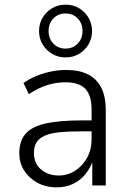

<svg xmlns="http://www.w3.org/2000/svg" viewBox="-20 -798 555 826"><path d="M224 8Q177 8 140.5 -12Q104 -32 83.5 -65Q63 -98 63 -138Q63 -192 90.5 -223Q118 -254 177 -267Q236 -280 331 -280H386V-233H335Q276 -233 236 -229Q196 -225 172 -214Q148 -203 137 -185Q126 -167 126 -140Q126 -95 156.5 -69Q187 -43 233 -43Q271 -43 303 -63.5Q335 -84 354.5 -119Q374 -154 374 -198V-327Q374 -388 347 -416Q320 -444 262 -444Q222 -444 183.5 -432Q145 -420 104 -393L81 -441Q107 -459 137.5 -471.5Q168 -484 200.5 -490.5Q233 -497 265 -497Q320 -497 357.5 -478.5Q395 -460 415 -422Q435 -384 435 -324V0H377V-111H381Q370 -77 348 -49.5Q326 -22 294.5 -7Q263 8 224 8ZM262 -551Q230 -551 204 -566.5Q178 -582 163 -607.5Q148 -633 148 -664Q148 -696 163 -721.5Q178 -747 204 -762.5Q230 -778 262 -778Q295 -778 320.5 -762.5Q346 -747 361 -721.5Q376 -696 376 -664Q376 -633 361 -607.5Q346 -582 320.5 -566.5Q295 -551 262 -551ZM262 -589Q294 -589 314.5 -610.5Q335 -632 335 -665Q335 -697 314.5 -718.5Q294 -740 262 -740Q230 -740 209.5 -718.5Q189 -697 189 -665Q189 -632 209.5 -610.5Q230 -589 262 -589Z"/></svg>

Font: Nunito Sans 10pt SemiCondensed Light
Style: Regular
Weight: 300
Width: 4
Designer: Vernon Adams
Foundry: Vernon Adams
Version: Version 3.101;gftools[0.9.27]